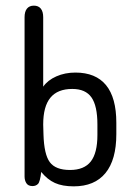

<svg xmlns="http://www.w3.org/2000/svg" viewBox="-20 -650 476 680"><path d="M133 -343V-589Q133 -609 124.5 -619.5Q116 -630 100 -630Q84 -630 75.5 -619.5Q67 -609 67 -589V-25Q67 -11 73.5 -1Q80 9 95 9Q107 9 114.5 1.5Q122 -6 126 -41Q148 -14 174.5 -2Q201 10 241 10Q315 10 353.5 -37Q392 -84 392 -175V-215Q392 -304 355.5 -348.5Q319 -393 247 -393Q210 -393 179.5 -379.5Q149 -366 133 -343ZM134 -174 133 -209Q133 -273 158.5 -304Q184 -335 236 -335Q283 -335 304 -305Q325 -275 325 -209V-172Q325 -108 301.5 -78Q278 -48 228 -48Q177 -48 156.5 -75.5Q136 -103 134 -174Z"/></svg>

Font: Beiruti
Style: Regular
Weight: 400
Version: Version 1.00